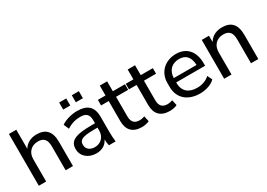

<svg xmlns="http://www.w3.org/2000/svg" viewBox="-1 -1521 3204 2308"><g transform="rotate(-30 1600.5 -367.0)"><path d="M180.2 0V-309.6C180.2 -403.8 240.2 -466.8 334 -466.8C411.6 -466.8 450.7 -428.2 450.7 -329.6V0H552.2V-334.5C552.2 -483.9 486.3 -548.8 361.3 -548.8C281.2 -548.8 216.8 -514.6 180.7 -453.6L180.2 -718.8H78.1V0Z M877 10.3C955.6 10.3 1013.2 -27.8 1040.5 -86.9C1041.5 -58.1 1044.9 -28.8 1051.3 0H1144.5C1138.7 -47.4 1136.2 -95.2 1136.2 -142.1V-346.7C1136.2 -489.7 1061.5 -548.8 924.3 -548.8C847.2 -548.8 758.3 -524.4 703.1 -485.4L734.9 -412.1C792.5 -450.7 856 -468.8 921.4 -468.8C1001 -468.8 1038.6 -437.5 1038.6 -355V-313H993.2C752.9 -313 681.6 -267.1 681.6 -159.2C681.6 -62 761.2 10.3 877 10.3ZM896 -64.5C826.2 -64.5 782.7 -102.5 782.7 -161.6C782.7 -226.1 825.2 -252.4 994.1 -252.4H1038.6V-211.9C1038.6 -121.1 976.1 -64.5 896 -64.5ZM1063.5 -646.5V-744.1H965.3V-646.5ZM888.2 -646.5V-744.1H790V-646.5Z M1507.8 9.8C1545.9 9.8 1587.4 0 1609.9 -12.2L1593.3 -88.4C1571.8 -81.5 1548.8 -75.2 1523.9 -75.2C1449.7 -75.2 1417 -114.7 1417 -191.9V-461.9H1585V-539.1H1417V-676.3H1314.9V-539.1H1209V-461.9H1314.9V-183.6C1314.9 -57.6 1380.9 9.8 1507.8 9.8Z M1895 9.8C1933.1 9.8 1974.6 0 1997.1 -12.2L1980.5 -88.4C1959 -81.5 1936 -75.2 1911.1 -75.2C1836.9 -75.2 1804.2 -114.7 1804.2 -191.9V-461.9H1972.2V-539.1H1804.2V-676.3H1702.1V-539.1H1596.2V-461.9H1702.1V-183.6C1702.1 -57.6 1768.1 9.8 1895 9.8Z M2314.5 9.8C2395.5 9.8 2476.6 -16.6 2523.9 -64.9L2491.2 -130.9C2442.4 -85.9 2381.3 -67.4 2318.4 -67.4C2204.1 -67.4 2129.4 -124 2129.4 -243.2V-250H2530.8V-283.7C2530.8 -450.2 2442.4 -548.8 2295.9 -548.8C2149.9 -548.8 2034.2 -451.7 2034.2 -297.4V-243.2C2034.2 -80.6 2150.9 9.8 2314.5 9.8ZM2297.9 -477.1C2390.6 -477.1 2441.9 -421.9 2446.3 -309.6H2129.9C2134.3 -417.5 2201.7 -477.1 2297.9 -477.1Z M2752.9 0V-309.6C2752.9 -403.8 2813 -466.8 2906.7 -466.8C2984.4 -466.8 3023.4 -428.2 3023.4 -329.6V0H3125V-334.5C3125 -484.4 3059.1 -548.8 2934.1 -548.8C2853 -548.8 2788.1 -514.6 2751.5 -451.7V-539.1H2650.9V0Z"/></g></svg>

Font: Winston
Style: Regular
Weight: 400
Designer: Vernon Adams, Kim Jin-seong, David Berlow, Cristiano Sobral
Foundry: The Winston Project Authors
Version: Version 3.004